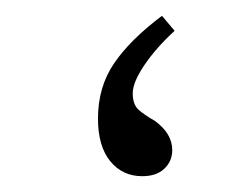

<svg xmlns="http://www.w3.org/2000/svg" viewBox="-20 -261 307 243"><path d="M185 -241 201 -222Q178 -201 163 -179Q148 -157 148 -143Q148 -129 155 -122.5Q162 -116 176 -108Q198 -92 198 -71Q198 -57 188 -47.5Q178 -38 160 -38Q135 -38 119.5 -57Q104 -76 104 -111Q104 -151 124.5 -181Q145 -211 185 -241Z"/></svg>

Font: Readex Pro Light
Style: Regular
Weight: 300
Designer: Bonnie Shaver-Troup, Thomas Jockin
Foundry: Lexend
Version: Version 1.200; ttfautohint (v1.8.3)